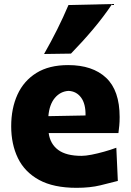

<svg xmlns="http://www.w3.org/2000/svg" viewBox="-20 -902 638 938"><path d="M354 15.6Q241.7 15.6 171.1 -22.9Q100.6 -61.5 67.6 -129.4Q34.7 -197.3 34.7 -285.2Q34.7 -372.6 65.4 -439.9Q96.2 -507.3 158 -545.7Q219.7 -584 313 -584Q432.1 -584 498.3 -522Q564.5 -460 564.5 -330.1Q564.5 -306.2 562.7 -288.1Q561 -270 558.6 -252H217.8Q225.1 -198.7 264.2 -169.7Q303.2 -140.6 378.4 -140.6Q397.9 -140.6 427 -146.2Q456.1 -151.9 488.3 -160.9Q520.5 -169.9 548.3 -180.2L555.7 -18.1Q520 -8.8 470.2 3.4Q420.4 15.6 354 15.6ZM397.9 -337.9Q398.9 -394.5 376.2 -425.3Q353.5 -456.1 314.9 -458Q274.9 -455.6 248 -423.6Q221.2 -391.6 216.3 -334.5ZM195.3 -638.2Q229.5 -698.2 259.3 -757.8Q289.1 -817.4 314.5 -877.4L527.8 -882.3Q485.8 -819.8 434.6 -759Q383.3 -698.2 326.7 -640.1Z"/></svg>

Font: Pinar ExtraBold
Style: Regular
Weight: 800
Designer: Amin Abedi
Version: Version 3.000